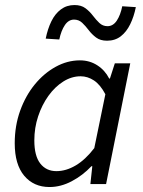

<svg xmlns="http://www.w3.org/2000/svg" viewBox="-20 -741 577 773"><path d="M179.3 12Q115.6 12 77.4 -33.5Q39.3 -79.1 39.3 -164.3Q39.3 -234.5 61.1 -295.1Q82.9 -355.7 120.1 -401.1Q157.3 -446.4 204.4 -472.2Q251.5 -498 301.7 -498Q340.8 -498 371.7 -478.1Q402.6 -458.3 419.7 -424.7H422.5L442.3 -486H504.4L407.1 0H343.9L351.6 -71.9H348.2Q313.1 -34.7 268.9 -11.4Q224.7 12 179.3 12ZM207 -52Q246 -52 284.9 -75Q323.8 -98 359.6 -144.7L404.2 -361.6Q383.6 -400.5 358.1 -417.2Q332.6 -433.9 304.6 -433.9Q268.2 -433.9 234.7 -412.7Q201.1 -391.5 175 -355.2Q148.8 -318.8 133.5 -272.5Q118.2 -226.3 118.2 -175.8Q118.2 -113.3 142.1 -82.7Q166.1 -52 207 -52ZM410.9 -577.1Q383.9 -577.1 366.8 -590Q349.7 -602.9 337.1 -619.6Q324.5 -636.3 310.9 -649.2Q297.3 -662.1 278.2 -662.1Q256.1 -662.1 241.2 -640Q226.2 -617.8 218.7 -582L164 -585.5Q171.8 -624.4 186.7 -655Q201.6 -685.6 225.1 -703.1Q248.5 -720.7 280 -720.7Q307 -720.7 324.1 -707.8Q341.2 -694.9 353.8 -678.2Q366.4 -661.5 380 -648.6Q393.7 -635.6 412.7 -635.6Q435.5 -635.6 450.3 -658.1Q465.1 -680.6 472.2 -715.8L526.9 -712.3Q519.2 -674 504.2 -643.4Q489.3 -612.8 466.4 -595Q443.4 -577.1 410.9 -577.1Z"/></svg>

Font: Source Sans 3 VF
Style: Italic
Weight: 200
Italic angle: -11°
Designer: Paul D. Hunt
Foundry: Adobe Systems Incorporated
Version: Version 3.042;hotconv 1.0.118;makeotfexe 2.5.65603